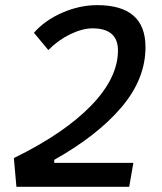

<svg xmlns="http://www.w3.org/2000/svg" viewBox="-20 -723 626 743"><path d="M43.5 0 33.7 -111.3Q227.5 -206.1 332 -313.7Q436.5 -421.4 436.5 -527.8Q436.5 -570.3 411.9 -591.8Q387.2 -613.3 337.9 -613.3Q299.3 -613.3 252.4 -590.8Q205.6 -568.4 167 -529.3L111.3 -596.2Q153.8 -644.5 220.9 -673.8Q288.1 -703.1 356 -703.1Q449.7 -703.1 496.3 -662.6Q543 -622.1 543 -540.5Q543 -417.5 450.2 -308.1Q357.4 -198.7 189.9 -104.5V0ZM72.8 0 64.5 -92.8H496.1L480 0Z"/></svg>

Font: Cascadia Code
Style: Italic
Weight: 400
Italic angle: -10°
Designer: Aaron Bell
Foundry: Saja Typeworks
Version: Version 2407.024